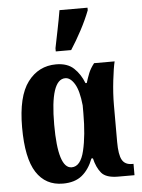

<svg xmlns="http://www.w3.org/2000/svg" viewBox="-56 -840 662 894"><g transform="rotate(-5 275.5 -393.0)"><path d="M202 10Q258 10 291.5 -17.5Q325 -45 344 -95H351Q361 -52 382.5 -26Q404 0 460 0H537V-53H530Q497 -53 483.5 -77.5Q470 -102 470 -161V-333Q470 -388 477 -448Q484 -508 491 -536H395Q377 -513 368.5 -491.5Q360 -470 353 -447H347Q331 -489 301 -517.5Q271 -546 218 -546Q136 -546 85.5 -479Q35 -412 35 -267Q35 -123 78 -56.5Q121 10 202 10ZM249 -62Q185 -62 185 -267Q185 -478 255 -478Q279 -478 298.5 -446Q318 -414 325 -345V-308Q325 -205 308 -133.5Q291 -62 249 -62ZM222 -606H294Q320 -646 345 -693Q370 -740 387 -784V-796H256Q249 -754 239.5 -707.5Q230 -661 222 -621Z"/></g></svg>

Font: Noto Serif ExtraCondensed Extra
Style: Regular
Weight: 800
Width: 3
Designer: Monotype Design Team
Foundry: Monotype Imaging Inc.
Version: Version 1.002